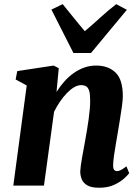

<svg xmlns="http://www.w3.org/2000/svg" viewBox="-20 -872 658 902"><path d="M245.5 -440Q262 -466.5 282 -489Q302 -511.5 325.5 -528.2Q349 -545 375.5 -554.5Q402 -564 432 -564Q488 -564 522.5 -531.5Q557 -499 557 -419.5Q557 -403 552.8 -372.2Q548.5 -341.5 543 -307.8Q537.5 -274 533 -247Q529 -221.5 524 -194Q519 -166.5 515.5 -140.8Q512 -115 511.5 -96.5Q511.5 -78.5 517 -73.2Q522.5 -68 529 -68Q537.5 -68 547.5 -73Q557.5 -78 574 -90.5L587 -58.5Q582 -51 564 -34.2Q546 -17.5 516.5 -3.8Q487 10 446 10Q409 10 390 -1.2Q371 -12.5 364 -30.2Q357 -48 357 -67Q357.5 -78.5 359.8 -95.5Q362 -112.5 365.8 -133Q369.5 -153.5 373.5 -175.2Q377.5 -197 381 -217Q384.5 -238 388.8 -261.8Q393 -285.5 396.2 -310.2Q399.5 -335 401.8 -358.8Q404 -382.5 403.5 -403Q403.5 -430.5 399 -445.2Q394.5 -460 385.2 -466Q376 -472 361 -472Q345 -472 328 -462Q311 -452 294 -434.5Q277 -417 261.8 -394.5Q246.5 -372 234 -347L186.5 0H42.5L105.5 -470.5L53.5 -498.5L61 -538L232 -564L256 -551.5ZM325 -623 221.5 -827 274.5 -852.5Q299.5 -822 325.5 -789.5Q351.5 -757 378.5 -725.5Q416 -757 451.2 -789.5Q486.5 -822 526 -852.5L576 -826L407.5 -623Z"/></svg>

Font: Merriweather 28pt ExtraBold
Style: Italic
Weight: 800
Italic angle: -7.8°
Version: Version 2.101